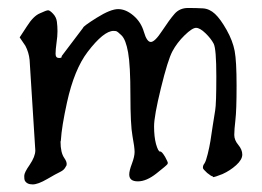

<svg xmlns="http://www.w3.org/2000/svg" viewBox="-20 -454 670 491"><path d="M310.5 -7.8Q310.5 -17.6 317.4 -35.6Q324.2 -53.7 324.2 -65.4Q324.2 -77.1 318.8 -106Q313.5 -134.8 313.5 -210.9Q313.5 -287.1 307.6 -319.8Q301.8 -352.5 291 -363.3Q280.3 -374 276.4 -374.5Q272.5 -375 270.5 -375Q245.1 -375 204.1 -321.3Q169.9 -276.4 151.4 -192.4Q137.7 -129.9 135.7 -95.7Q135.7 -93.8 134.8 -91.8Q134.8 -63.5 144.5 -49.8Q151.4 -40 150.4 -33.2Q150.4 -30.3 148.4 -28.3Q144.5 -19.5 134.3 -14.6Q124 -9.8 100.6 3.9Q77.1 17.6 63.5 17.6Q47.9 17.6 43 6.8Q42 3.9 42 -4.4Q42 -12.7 55.7 -32.2Q70.3 -53.7 70.3 -69.3L55.7 -300.8Q53.7 -320.3 44.9 -336.9L30.3 -358.4L48.8 -386.7Q65.4 -413.1 82 -419.9Q98.6 -427.7 103 -427.7Q107.4 -427.7 115.7 -418.9Q124 -410.2 125.5 -398.4Q127 -386.7 127 -374Q127 -361.3 124.5 -344.2Q122.1 -327.1 122.1 -316.4Q122.1 -305.7 130.9 -305.7Q138.7 -305.7 137.7 -309.6V-310.5L192.4 -382.8Q192.4 -386.7 227.5 -408.7Q262.7 -430.7 282.2 -430.7Q301.8 -430.7 321.3 -414.1Q340.8 -397.5 348.1 -372.1Q355.5 -346.7 365.7 -346.7Q376 -346.7 394.5 -375Q413.1 -403.3 426.3 -418.5Q439.5 -433.6 460.9 -433.6Q482.4 -433.6 499 -432.6Q515.6 -431.6 529.8 -418.5Q543.9 -405.3 559.6 -377.4Q575.2 -349.6 580.1 -323.7Q585 -297.9 585 -234.9Q585 -171.9 582 -147Q579.1 -122.1 579.1 -108.9Q579.1 -95.7 589.4 -83.5Q599.6 -71.3 599.6 -58.6Q599.6 -45.9 584 -31.7Q568.4 -17.6 548.8 -8.8Q529.3 -1 524.4 -1V-2.9Q520.5 -2.9 509.8 -11.7Q499 -21.5 499 -24.4Q499 -25.4 499 -26.4Q499 -31.2 502.9 -36.1Q506.8 -42 511.2 -60.1Q515.6 -78.1 518.1 -93.3Q520.5 -108.4 523.9 -131.8Q527.3 -155.3 530.3 -171.9Q533.2 -188.5 533.2 -258.8Q533.2 -329.1 526.4 -342.3Q519.5 -355.5 505.4 -369.1Q491.2 -382.8 481.4 -382.8Q471.7 -382.8 452.1 -363.8Q432.6 -344.7 420.9 -322.8Q409.2 -300.8 391.6 -229Q374 -157.2 374 -130.9Q374 -104.5 378.9 -85.9Q384.8 -65.4 389.6 -66.4Q393.6 -67.4 402.3 -52.7Q409.2 -40 409.2 -37.1Q409.2 -36.1 408.2 -34.2Q405.3 -30.3 379.9 -10.3Q354.5 9.8 332.5 9.8Q310.5 9.8 310.5 -7.8Z"/></svg>

Font: Drukaatie burti
Style: Light
Weight: 300
Version: Version 0.14